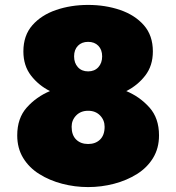

<svg xmlns="http://www.w3.org/2000/svg" viewBox="-20 -740 716 780"><path d="M50 -190Q50 -260 89 -303.5Q128 -347 183 -370Q137 -393 106 -433Q75 -473 75 -531Q75 -596 111.5 -637.5Q148 -679 208 -699.5Q268 -720 338 -720Q408 -720 468 -699.5Q528 -679 564.5 -637.5Q601 -596 601 -531Q601 -473 570 -433Q539 -393 493 -370Q548 -347 587 -303.5Q626 -260 626 -190Q626 -138 602 -98.5Q578 -59 536.5 -33Q495 -7 443.5 6.5Q392 20 338 20Q284 20 232.5 6.5Q181 -7 139.5 -33Q98 -59 74 -98.5Q50 -138 50 -190ZM281 -511Q281 -484 296.5 -467Q312 -450 338 -450Q364 -450 379.5 -467Q395 -484 395 -511Q395 -538 379.5 -554Q364 -570 338 -570Q312 -570 296.5 -554Q281 -538 281 -511ZM271 -225Q271 -191 289.5 -173Q308 -155 338 -155Q368 -155 386.5 -173Q405 -191 405 -225Q405 -252 386.5 -271Q368 -290 338 -290Q308 -290 289.5 -271Q271 -252 271 -225Z"/></svg>

Font: Jost* Black
Style: Regular
Weight: 900
Version: Version 3.7